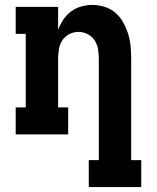

<svg xmlns="http://www.w3.org/2000/svg" viewBox="-20 -548 640 783"><path d="M556 215H342V105H383V-310Q383 -329 379.5 -348.5Q376 -368 365.5 -384Q355 -400 337 -409Q319 -418 300 -418Q281 -418 263 -409Q245 -400 234.5 -384Q224 -368 220.5 -348.5Q217 -329 217 -310V-110H258V0H44V-110H85V-410H44V-520H217V-426Q225 -448 238 -467.5Q251 -487 269.5 -501Q288 -515 311 -521.5Q334 -528 357 -528Q382 -528 407 -520Q432 -512 451 -495.5Q470 -479 482.5 -456.5Q495 -434 502.5 -410Q510 -386 512.5 -360.5Q515 -335 515 -310V105H556Z"/></svg>

Font: Iosevka HT Extrabold Extended
Style: Regular
Weight: 800
Width: 7
Monospace: yes
Designer: Belleve Invis
Foundry: Belleve Invis
Version: Version 32.3.0; ttfautohint (v1.8.4)